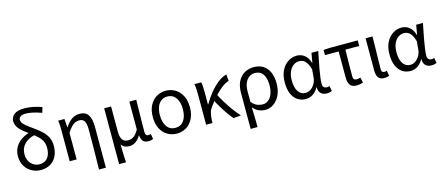

<svg xmlns="http://www.w3.org/2000/svg" viewBox="-60 -1539 5706 2469"><g transform="rotate(-15 2793.0 -304.5)"><path d="M300 13Q239 13 183.5 -16Q128 -45 93.5 -100.5Q59 -156 59 -233Q59 -304 90.5 -357Q122 -410 175.5 -444.5Q229 -479 294 -495L338 -443Q248 -424 197.5 -370Q147 -316 147 -236Q147 -183 169 -144Q191 -105 226.5 -84Q262 -63 302 -63Q352 -63 384.5 -85.5Q417 -108 433.5 -148.5Q450 -189 450 -244Q450 -297 429 -336Q408 -375 373 -406.5Q338 -438 298 -467Q254 -498 212 -530.5Q170 -563 143.5 -601.5Q117 -640 117 -687Q117 -737 160 -773Q203 -809 295 -809Q346 -809 403.5 -798.5Q461 -788 528 -765L506 -693Q437 -718 385.5 -728.5Q334 -739 294 -739Q247 -739 225.5 -721.5Q204 -704 204 -682Q204 -652 226.5 -626.5Q249 -601 286 -574Q323 -547 367 -515Q414 -481 453.5 -443.5Q493 -406 516.5 -358Q540 -310 540 -245Q540 -168 511.5 -110Q483 -52 430 -19.5Q377 13 300 13Z M1022 200Q1023 134 1024.5 64Q1026 -6 1026.5 -74.5Q1027 -143 1027.5 -208Q1028 -273 1028 -332Q1028 -409 1007.5 -443Q987 -477 939 -477Q909 -477 884 -466Q859 -455 833.5 -428Q808 -401 778 -355V0H686V-394Q686 -427 685 -464Q684 -501 678 -543H761L770 -429H772Q814 -494 860 -525.5Q906 -557 966 -557Q1045 -557 1079.5 -502.5Q1114 -448 1114 -344V200Z M1290 200V-543H1382V-210Q1382 -139 1405 -102.5Q1428 -66 1481 -66Q1506 -66 1529.5 -73.5Q1553 -81 1576.5 -104Q1600 -127 1625 -171V-543H1717Q1716 -470 1714.5 -394Q1713 -318 1712 -245Q1711 -172 1711 -106Q1711 -83 1722 -73Q1733 -63 1750 -63Q1758 -63 1766 -64.5Q1774 -66 1784 -69L1796 0Q1784 6 1768.5 9.5Q1753 13 1731 13Q1684 13 1661.5 -12Q1639 -37 1633 -92H1631Q1602 -40 1563 -14.5Q1524 11 1480 11Q1447 11 1420.5 0.5Q1394 -10 1374 -41Q1374 -1 1374.5 29.5Q1375 60 1376 87Q1377 114 1378.5 141Q1380 168 1382 200Z M2112 13Q2044 13 1987.5 -20Q1931 -53 1898 -117Q1865 -181 1865 -271Q1865 -363 1898 -426.5Q1931 -490 1987.5 -523.5Q2044 -557 2112 -557Q2180 -557 2236 -523.5Q2292 -490 2325.5 -426.5Q2359 -363 2359 -271Q2359 -181 2325.5 -117Q2292 -53 2236 -20Q2180 13 2112 13ZM2112 -63Q2185 -63 2225 -119.5Q2265 -176 2265 -271Q2265 -334 2247 -381Q2229 -428 2195 -454Q2161 -480 2112 -480Q2064 -480 2029.5 -454Q1995 -428 1977 -381Q1959 -334 1959 -271Q1959 -176 1999 -119.5Q2039 -63 2112 -63Z M2502 0V-394Q2502 -427 2500.5 -467Q2499 -507 2491 -543H2582Q2588 -521 2590 -486.5Q2592 -452 2592 -416V-246H2596Q2639 -321 2692 -386Q2745 -451 2803.5 -497Q2862 -543 2920 -557L2928 -470Q2883 -456 2835.5 -421Q2788 -386 2738 -331Q2688 -276 2632 -200Q2608 -167 2598.5 -124.5Q2589 -82 2587 -28V0ZM2864 9Q2834 -26 2800.5 -73.5Q2767 -121 2734.5 -174.5Q2702 -228 2676 -281L2736 -338Q2763 -284 2800.5 -223Q2838 -162 2880.5 -104Q2923 -46 2965 0Z M3041 200V-278Q3041 -372 3073.5 -434Q3106 -496 3160.5 -526.5Q3215 -557 3281 -557Q3395 -557 3455 -482.5Q3515 -408 3515 -280Q3515 -187 3482.5 -121.5Q3450 -56 3399 -21.5Q3348 13 3291 13Q3247 13 3205.5 -4Q3164 -21 3127 -64Q3129 -15 3130 26.5Q3131 68 3132 109.5Q3133 151 3133 200ZM3276 -64Q3316 -64 3349 -89.5Q3382 -115 3401.5 -163.5Q3421 -212 3421 -279Q3421 -339 3406 -384.5Q3391 -430 3359 -455Q3327 -480 3277 -480Q3237 -480 3203 -457.5Q3169 -435 3148.5 -390Q3128 -345 3128 -275V-137Q3167 -91 3203.5 -77.5Q3240 -64 3276 -64Z M3827 13Q3766 13 3719 -18.5Q3672 -50 3645.5 -111.5Q3619 -173 3619 -262Q3619 -356 3652 -421.5Q3685 -487 3739.5 -522Q3794 -557 3857 -557Q3891 -557 3923.5 -543Q3956 -529 3982.5 -497.5Q4009 -466 4024 -414H4027L4050 -543H4140Q4129 -490 4117.5 -431Q4106 -372 4095.5 -314.5Q4085 -257 4078.5 -206.5Q4072 -156 4072 -119Q4072 -92 4087.5 -77.5Q4103 -63 4126 -63Q4135 -63 4145 -65Q4155 -67 4163 -71L4176 -1Q4165 4 4148 8.5Q4131 13 4107 13Q4059 13 4029.5 -13.5Q4000 -40 4000 -97H3996Q3934 13 3827 13ZM3846 -64Q3882 -64 3914.5 -86.5Q3947 -109 3969 -147.5Q3991 -186 3994 -232L4003 -335Q3991 -379 3975.5 -407.5Q3960 -436 3942 -452Q3924 -468 3904.5 -474Q3885 -480 3866 -480Q3827 -480 3792 -455.5Q3757 -431 3735 -383Q3713 -335 3713 -263Q3713 -168 3748.5 -116Q3784 -64 3846 -64Z M4503 13Q4462 13 4438 -2.5Q4414 -18 4403 -48.5Q4392 -79 4392 -122V-469H4210V-538L4287 -543H4666V-469H4482Q4480 -377 4479 -287.5Q4478 -198 4478 -116Q4478 -88 4489 -75.5Q4500 -63 4523 -63Q4537 -63 4550 -65.5Q4563 -68 4576 -71L4590 -1Q4574 4 4551 8.5Q4528 13 4503 13Z M4873 13Q4836 13 4813.5 -1.5Q4791 -16 4780.5 -44Q4770 -72 4770 -112V-543H4862Q4862 -470 4860 -394Q4858 -318 4856.5 -245Q4855 -172 4855 -106Q4855 -83 4865.5 -73Q4876 -63 4893 -63Q4901 -63 4909 -64.5Q4917 -66 4926 -69L4938 0Q4927 6 4912 9.5Q4897 13 4873 13Z M5221 13Q5160 13 5113 -18.5Q5066 -50 5039.5 -111.5Q5013 -173 5013 -262Q5013 -356 5046 -421.5Q5079 -487 5133.5 -522Q5188 -557 5251 -557Q5285 -557 5317.5 -543Q5350 -529 5376.5 -497.5Q5403 -466 5418 -414H5421L5444 -543H5534Q5523 -490 5511.5 -431Q5500 -372 5489.5 -314.5Q5479 -257 5472.5 -206.5Q5466 -156 5466 -119Q5466 -92 5481.5 -77.5Q5497 -63 5520 -63Q5529 -63 5539 -65Q5549 -67 5557 -71L5570 -1Q5559 4 5542 8.5Q5525 13 5501 13Q5453 13 5423.5 -13.5Q5394 -40 5394 -97H5390Q5328 13 5221 13ZM5240 -64Q5276 -64 5308.5 -86.5Q5341 -109 5363 -147.5Q5385 -186 5388 -232L5397 -335Q5385 -379 5369.5 -407.5Q5354 -436 5336 -452Q5318 -468 5298.5 -474Q5279 -480 5260 -480Q5221 -480 5186 -455.5Q5151 -431 5129 -383Q5107 -335 5107 -263Q5107 -168 5142.5 -116Q5178 -64 5240 -64Z"/></g></svg>

Font: Noto Sans KR
Style: Regular
Weight: 400
Designer: Ryoko NISHIZUKA  (kana, bopomofo & ideographs); Paul D. Hunt (Latin, Greek & Cyrillic); Sandoll Communications , Soo-you
Foundry: Adobe
Version: Version 2.004-H2;hotconv 1.0.118;makeotfexe 2.5.65603